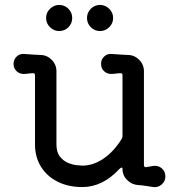

<svg xmlns="http://www.w3.org/2000/svg" viewBox="-20 -736 729 779"><path d="M220 -610Q199 -610 183 -625.5Q167 -641 167 -663Q167 -685 183 -700.5Q199 -716 220 -716Q242 -716 257.5 -700.5Q273 -685 273 -663Q273 -641 257.5 -625.5Q242 -610 220 -610ZM386 -610Q364 -610 348.5 -625.5Q333 -641 333 -663Q333 -685 348.5 -700.5Q364 -716 386 -716Q407 -716 423 -700.5Q439 -685 439 -663Q439 -641 423 -625.5Q407 -610 386 -610ZM603 -63Q623 -65 637 -52.5Q651 -40 651 -20Q651 -1 636.5 12Q622 25 603 23Q589 21 573 18.5Q557 16 543 15Q516 14 496.5 -5Q477 -24 477 -51Q477 -56 474 -56Q470 -56 466 -52Q397 23 314 23Q257 23 213.5 1Q170 -21 146 -60Q122 -99 122 -150V-431Q122 -439 115 -439Q105 -439 95.5 -437.5Q86 -436 75 -436Q59 -436 47 -447.5Q35 -459 35 -477Q35 -495 48 -507Q61 -519 79 -517Q102 -515 115 -514.5Q128 -514 143 -513Q170 -513 189.5 -493.5Q209 -474 209 -447V-150Q209 -119 222.5 -101.5Q236 -84 254.5 -76Q273 -68 290 -66Q307 -64 314 -64Q358 -64 400 -92.5Q442 -121 474 -173Q477 -179 477 -184V-431Q477 -439 470 -439Q460 -439 450 -437.5Q440 -436 430 -436Q414 -436 402 -447.5Q390 -459 390 -477Q390 -495 403 -507Q416 -519 434 -517Q457 -515 470 -514.5Q483 -514 498 -513Q525 -513 544.5 -493.5Q564 -474 564 -447V-67Q564 -56 574 -58Z"/></svg>

Font: Kiwi Maru Medium
Style: Regular
Weight: 500
Designer: Hiroki-Chan
Version: Version 1.100